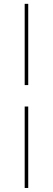

<svg xmlns="http://www.w3.org/2000/svg" viewBox="-20 -730 269 976"><path d="M123.5 -710.5V-297.5H105.5V-710.5ZM123.5 -188.5V225.5H105.5V-188.5Z"/></svg>

Font: Anek Malayalam Medium Thin
Style: Regular
Weight: 250
Version: Version 1.003